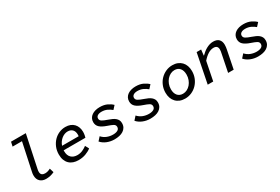

<svg xmlns="http://www.w3.org/2000/svg" viewBox="74 -1738 4052 2779"><g transform="rotate(-30 2100.0 -348.5)"><path d="M325 12Q265 12 227.5 -23Q190 -58 190 -124Q190 -151 197 -180L294 -636H137L153 -709H400L287 -173Q282 -151 282 -131Q282 -96 301 -80.5Q320 -65 351 -65Q375 -65 396.5 -71Q418 -77 444 -90L465 -20Q400 12 325 12Z M869 12Q822 12 783 -1.5Q744 -15 716.5 -42Q689 -69 674 -108.5Q659 -148 659 -201Q659 -267 682 -322Q705 -377 743.5 -417Q782 -457 832.5 -479Q883 -501 939 -501Q984 -501 1019.5 -487Q1055 -473 1079 -447.5Q1103 -422 1115.5 -387.5Q1128 -353 1128 -312Q1128 -285 1123 -258Q1118 -231 1114 -220H750V-205Q750 -133 788.5 -96.5Q827 -60 889 -60Q936 -60 976 -77.5Q1016 -95 1050 -121L1083 -59Q1045 -29 989.5 -8.5Q934 12 869 12ZM935 -428Q909 -428 883.5 -418.5Q858 -409 835 -391Q812 -373 793 -347Q774 -321 763 -288H1040Q1041 -295 1041.5 -301.5Q1042 -308 1042 -315Q1042 -369 1013.5 -398.5Q985 -428 935 -428Z M1469 12Q1403 12 1345 -12Q1287 -36 1251 -78L1303 -136Q1339 -96 1386.5 -77.5Q1434 -59 1485 -59Q1533 -59 1562.5 -75.5Q1592 -92 1592 -127Q1592 -159 1562 -175.5Q1532 -192 1472 -212Q1396 -238 1360 -271.5Q1324 -305 1324 -357Q1324 -393 1339 -420Q1354 -447 1380 -465Q1406 -483 1440 -492Q1474 -501 1513 -501Q1584 -501 1634.5 -477Q1685 -453 1717 -421L1666 -365Q1636 -391 1595 -410.5Q1554 -430 1503 -430Q1460 -430 1435.5 -413.5Q1411 -397 1411 -368Q1411 -338 1439.5 -320.5Q1468 -303 1527 -283Q1561 -271 1589 -258.5Q1617 -246 1637 -229Q1657 -212 1668 -190.5Q1679 -169 1679 -139Q1679 -99 1662.5 -70.5Q1646 -42 1617.5 -23.5Q1589 -5 1551 3.5Q1513 12 1469 12Z M2069 12Q2003 12 1945 -12Q1887 -36 1851 -78L1903 -136Q1939 -96 1986.5 -77.5Q2034 -59 2085 -59Q2133 -59 2162.5 -75.5Q2192 -92 2192 -127Q2192 -159 2162 -175.5Q2132 -192 2072 -212Q1996 -238 1960 -271.5Q1924 -305 1924 -357Q1924 -393 1939 -420Q1954 -447 1980 -465Q2006 -483 2040 -492Q2074 -501 2113 -501Q2184 -501 2234.5 -477Q2285 -453 2317 -421L2266 -365Q2236 -391 2195 -410.5Q2154 -430 2103 -430Q2060 -430 2035.5 -413.5Q2011 -397 2011 -368Q2011 -338 2039.5 -320.5Q2068 -303 2127 -283Q2161 -271 2189 -258.5Q2217 -246 2237 -229Q2257 -212 2268 -190.5Q2279 -169 2279 -139Q2279 -99 2262.5 -70.5Q2246 -42 2217.5 -23.5Q2189 -5 2151 3.5Q2113 12 2069 12Z M2651 12Q2602 12 2563.5 -3.5Q2525 -19 2498 -47.5Q2471 -76 2457 -115.5Q2443 -155 2443 -203Q2443 -267 2466 -322Q2489 -377 2528 -416.5Q2567 -456 2618 -478.5Q2669 -501 2725 -501Q2774 -501 2812.5 -485.5Q2851 -470 2878 -441.5Q2905 -413 2919 -373.5Q2933 -334 2933 -286Q2933 -221 2910 -166.5Q2887 -112 2848 -72Q2809 -32 2758 -10Q2707 12 2651 12ZM2658 -65Q2694 -65 2726.5 -81.5Q2759 -98 2784 -127Q2809 -156 2824 -195.5Q2839 -235 2839 -281Q2839 -348 2807 -386Q2775 -424 2718 -424Q2682 -424 2649.5 -407.5Q2617 -391 2591.5 -361.5Q2566 -332 2551 -292.5Q2536 -253 2536 -208Q2536 -141 2568.5 -103Q2601 -65 2658 -65Z M3031 0 3128 -489H3203L3192 -393H3196Q3217 -414 3241 -433.5Q3265 -453 3292 -468Q3319 -483 3348 -492Q3377 -501 3408 -501Q3472 -501 3503 -468Q3534 -435 3534 -378Q3534 -358 3531.5 -339Q3529 -320 3525 -300L3465 0H3372L3430 -289Q3434 -307 3436.5 -322.5Q3439 -338 3439 -353Q3439 -421 3369 -421Q3324 -421 3277.5 -392.5Q3231 -364 3185 -311L3123 0Z M3869 12Q3803 12 3745 -12Q3687 -36 3651 -78L3703 -136Q3739 -96 3786.5 -77.5Q3834 -59 3885 -59Q3933 -59 3962.5 -75.5Q3992 -92 3992 -127Q3992 -159 3962 -175.5Q3932 -192 3872 -212Q3796 -238 3760 -271.5Q3724 -305 3724 -357Q3724 -393 3739 -420Q3754 -447 3780 -465Q3806 -483 3840 -492Q3874 -501 3913 -501Q3984 -501 4034.5 -477Q4085 -453 4117 -421L4066 -365Q4036 -391 3995 -410.5Q3954 -430 3903 -430Q3860 -430 3835.5 -413.5Q3811 -397 3811 -368Q3811 -338 3839.5 -320.5Q3868 -303 3927 -283Q3961 -271 3989 -258.5Q4017 -246 4037 -229Q4057 -212 4068 -190.5Q4079 -169 4079 -139Q4079 -99 4062.5 -70.5Q4046 -42 4017.5 -23.5Q3989 -5 3951 3.5Q3913 12 3869 12Z"/></g></svg>

Font: Source Code Pro Medium
Style: Italic
Weight: 500
Italic angle: -11°
Monospace: yes
Designer: Paul D. Hunt, Teo Tuominen
Foundry: Adobe Systems Incorporated
Version: Version 1.050;PS 1.000;hotconv 16.6.51;makeotf.lib2.5.65220